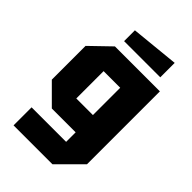

<svg xmlns="http://www.w3.org/2000/svg" viewBox="-256 -821 1054 1054"><g transform="rotate(45 271.0 -294.0)"><path d="M65 140V0H333V-74H148L36 -186V-448L152 -560H501V6L367 140ZM204 -420V-208H333V-420ZM167 -616V-700L448 -728V-616Z"/></g></svg>

Font: Tektur SemiCondensed
Style: Bold
Weight: 700
Width: 4
Designer: Adam Jagosz
Foundry: Adam Jagosz
Version: Version 1.005;gftools[0.9.30]